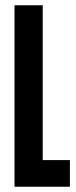

<svg xmlns="http://www.w3.org/2000/svg" viewBox="-20 -708 290 728"><path d="M35 0V-688H142V-101H245V0Z"/></svg>

Font: Saira Ultra Condensed
Style: Bold
Weight: 700
Width: 1
Designer: Hector Gatti with collaboration of the Omnibus-Type team
Foundry: Omnibus-Type
Version: Version 1.001; ttfautohint (v1.8)